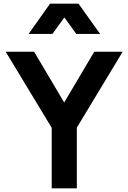

<svg xmlns="http://www.w3.org/2000/svg" viewBox="-20 -1027 700 1047"><path d="M262 0H399V-331L649 -745H494L330 -468L166 -745H11L262 -330ZM136 -842H266L331 -932L396 -842H526L408 -1007H253Z"/></svg>

Font: Mluvka
Style: Bold
Weight: 700
Designer: Modified by Jiří Krblich, Original typeface by Gumpita Rahayu
Foundry: Gumpita Rahayu & Jiří Krblich
Version: Version 2.000;Glyphs 3.1.1 (3134)